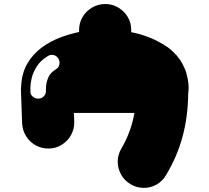

<svg xmlns="http://www.w3.org/2000/svg" viewBox="-20 -729 1040 954"><path d="M225 9Q189 10 159 -6Q129 -22 110.5 -51Q92 -80 90 -115L84 -282Q84 -286 84 -290Q84 -294 85 -299Q88 -366 116 -413.5Q144 -461 187 -492.5Q230 -524 279 -542.5Q328 -561 373 -570V-580Q373 -616 390.5 -645Q408 -674 437.5 -691.5Q467 -709 503 -709Q538 -709 567.5 -691.5Q597 -674 614.5 -645Q632 -616 632 -580V-569Q670 -562 710 -547.5Q750 -533 788 -510Q789 -510 789 -510Q789 -510 790 -510Q794 -506 799 -503Q804 -500 809 -497Q811 -495 815 -493Q819 -490 822.5 -487Q826 -484 830 -481Q832 -478 835 -476Q840 -472 844 -468Q848 -464 852 -459Q854 -458 856 -456Q858 -454 859 -452Q861 -449 863.5 -446Q866 -443 868 -440Q870 -438 872 -435Q874 -432 876 -430Q878 -427 879 -424.5Q880 -422 882 -419Q884 -416 886 -413Q888 -410 889 -407Q891 -404 893 -398Q897 -391 899.5 -384.5Q902 -378 905 -370Q905 -366 907 -362Q908 -358 909 -353Q910 -348 911 -343Q912 -342 912 -340Q912 -338 913 -336Q914 -331 914.5 -325.5Q915 -320 916 -315Q916 -314 916 -314Q916 -314 916 -314Q917 -307 917 -300.5Q917 -294 917 -287Q917 -280 916 -271.5Q915 -263 915 -263Q914 -150 887 -50Q860 50 805 141Q787 172 757 188.5Q727 205 692.5 204.5Q658 204 628 186Q598 168 581.5 138Q565 108 565 74Q565 40 583 9Q631 -72 648 -168Q648 -168 625 -168Q602 -168 568 -168Q534 -168 501 -168Q466 -168 430 -168Q394 -168 370.5 -168Q347 -168 347 -168L349 -125Q350 -90 334 -60Q318 -30 289 -11Q260 8 225 9ZM217 -450Q181 -428 162.5 -398.5Q144 -369 137.5 -341Q131 -313 131 -294Q131 -275 131 -273Q132 -257 144.5 -247.5Q157 -238 173 -239Q189 -240 199.5 -252.5Q210 -265 208 -281Q208 -282 209 -301Q210 -320 220 -344Q230 -368 258 -385Q272 -393 275 -408.5Q278 -424 270 -438Q262 -452 246 -455.5Q230 -459 217 -450Z"/></svg>

Font: Nikukyu
Style: Regular
Weight: 400
Version: Version 1.00